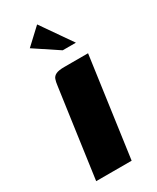

<svg xmlns="http://www.w3.org/2000/svg" viewBox="-174 -715 630 769"><g transform="rotate(-30 141.0 -331.0)"><path d="M31 0Q45 -102 59.5 -204.5Q74 -307 88 -408Q90 -425 94 -436.5Q98 -448 110.5 -454Q123 -460 149 -460H259L195 0ZM177 -521 67 -594 140 -662 238 -521Z"/></g></svg>

Font: Genos Thin
Style: Bold Italic
Weight: 700
Italic angle: -8°
Version: Version 1.010